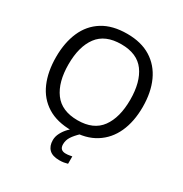

<svg xmlns="http://www.w3.org/2000/svg" viewBox="-211 -884 1204 1264"><g transform="rotate(30 390.5 -252.5)"><path d="M720 -358Q720 -247 682.5 -164.5Q645 -82 571.5 -36Q498 10 391 10Q280 10 206.5 -36Q133 -82 97 -165Q61 -248 61 -359Q61 -468 97 -550.5Q133 -633 206.5 -679Q280 -725 392 -725Q499 -725 572 -679.5Q645 -634 682.5 -551.5Q720 -469 720 -358ZM156 -358Q156 -223 213 -145.5Q270 -68 391 -68Q512 -68 568.5 -145.5Q625 -223 625 -358Q625 -493 569 -569.5Q513 -646 392 -646Q270 -646 213 -569.5Q156 -493 156 -358ZM388 116Q388 161 433 161Q450 161 461.5 158.5Q473 156 481 155V211Q467 215 452.5 217.5Q438 220 419 220Q366 220 341 195Q316 170 316 126Q316 98 330.5 70.5Q345 43 366.5 21Q388 -1 408 -15L456 0Q422 32 405 58.5Q388 85 388 116Z"/></g></svg>

Font: Apis
Style: Regular
Weight: 400
Designer: Monotype Design Team
Foundry: Monotype Imaging Inc.
Version: Version 2.000; build 0001